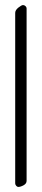

<svg xmlns="http://www.w3.org/2000/svg" viewBox="-20 -724 165 758"><path d="M40 -673Q40 -684 52.5 -694Q65 -704 71 -704Q76 -704 80.5 -700Q85 -696 85 -691V-10Q85 1 73 7.5Q61 14 52 14Q48 14 44 9.5Q40 5 40 0Z"/></svg>

Font: EB Garamond SC 12
Style: Regular
Weight: 400
Version: Version 0.016 ; ttfautohint (v0.97) -l 8 -r 50 -G 200 -x 0 -